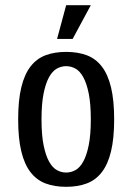

<svg xmlns="http://www.w3.org/2000/svg" viewBox="-20 -710 510 740"><path d="M140 -250Q140 -190 148 -150.5Q156 -111 169 -87.5Q182 -64 199 -54.5Q216 -45 235 -45Q254 -45 271 -54.5Q288 -64 301 -87.5Q314 -111 322 -150.5Q330 -190 330 -250Q330 -310 322 -349.5Q314 -389 301 -412.5Q288 -436 271 -445.5Q254 -455 235 -455Q216 -455 199 -445.5Q182 -436 169 -412.5Q156 -389 148 -349.5Q140 -310 140 -250ZM50 -250Q50 -323 62 -373Q74 -423 97.5 -453.5Q121 -484 155.5 -497Q190 -510 235 -510Q280 -510 314.5 -497Q349 -484 372.5 -453.5Q396 -423 408 -373Q420 -323 420 -250Q420 -177 408 -127Q396 -77 372.5 -46.5Q349 -16 314.5 -3Q280 10 235 10Q190 10 155.5 -3Q121 -16 97.5 -46.5Q74 -77 62 -127Q50 -177 50 -250ZM200 -560 235 -690H330L260 -560Z"/></svg>

Font: Cuprum
Style: Regular
Weight: 400
Designer: Jovanny Lemonad
Foundry: Jovanny Lemonad
Version: Version 1.002